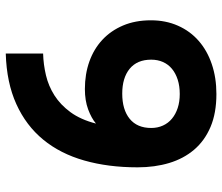

<svg xmlns="http://www.w3.org/2000/svg" viewBox="-72 -680 764 660"><g transform="rotate(90 310.0 -350.0)"><path d="M164.1 -116.2Q201.7 -117.2 238.8 -126Q275.9 -134.8 308.1 -155.3Q340.3 -175.8 365.7 -210.4Q391.1 -245.1 404.8 -297.9Q386.2 -282.2 356 -271Q325.7 -259.8 286.1 -259.8Q234.9 -259.8 191.7 -275.1Q148.4 -290.5 116.9 -319.8Q85.4 -349.1 67.6 -391.1Q49.8 -433.1 49.8 -486.8Q49.8 -538.1 68.4 -579.8Q86.9 -621.6 120.4 -650.9Q153.8 -680.2 200.4 -696Q247.1 -711.9 303.2 -711.9Q368.7 -711.9 416.3 -691.7Q463.9 -671.4 494.6 -635.3Q525.4 -599.1 540.3 -549.6Q555.2 -500 555.2 -440.9Q555.2 -339.8 531.7 -257.6Q508.3 -175.3 460 -116.5Q411.6 -57.6 337.9 -24.2Q264.2 9.3 164.1 12.2ZM301.8 -388.2Q356.9 -388.2 388.4 -413.8Q419.9 -439.5 419.9 -487.8Q419.9 -509.8 411.6 -528.1Q403.3 -546.4 387.9 -559.1Q372.6 -571.8 351.1 -578.9Q329.6 -585.9 303.2 -585.9Q275.9 -585.9 253.9 -578.9Q231.9 -571.8 216.6 -559.1Q201.2 -546.4 193.1 -528.1Q185.1 -509.8 185.1 -487.8Q185.1 -439.5 216.3 -413.8Q247.6 -388.2 301.8 -388.2Z"/></g></svg>

Font: Overpass
Style: Bold
Weight: 700
Designer: Delve Withrington
Foundry: Delve Fonts
Version: Version 1.001